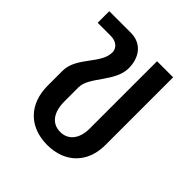

<svg xmlns="http://www.w3.org/2000/svg" viewBox="-170 -718 844 844"><g transform="rotate(45 252.0 -296.5)"><path d="M253 8C363 8 434 -63 434 -172V-594H334V-175C334 -111 302 -73 253 -73C201 -73 171 -113 171 -181V-270C171 -334 268 -400 268 -484C268 -554 228 -601 165 -601H30V-529H111C145 -529 168 -510 168 -482C168 -411 70 -356 70 -271V-178C70 -65 140 8 253 8Z"/></g></svg>

Font: Vanilla Cream DemiBold
Style: Regular
Weight: 600
Designer: Jeremy Tribby, Jinavaṁso
Foundry: Tribby Type
Version: Version 1.422;Glyphs 3.1.2 (3151)